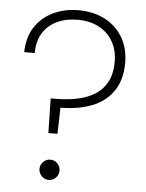

<svg xmlns="http://www.w3.org/2000/svg" viewBox="-52 -754 608 802"><g transform="rotate(5 252.0 -353.5)"><path d="M164 -190 161 -335H179Q224 -335 265.5 -342.5Q307 -350 340.5 -369Q374 -388 394 -422.5Q414 -457 414 -511Q414 -560 392.5 -596.5Q371 -633 333 -652.5Q295 -672 245 -672Q195 -672 157 -653.5Q119 -635 98.5 -600.5Q78 -566 78 -518H34Q35 -580 63 -623Q91 -666 138.5 -689Q186 -712 245 -712Q308 -712 356 -687Q404 -662 431 -616.5Q458 -571 458 -510Q458 -438 425.5 -391Q393 -344 335.5 -322Q278 -300 205 -300L202 -190ZM182 5Q165 5 152.5 -7.5Q140 -20 140 -38Q140 -55 152.5 -67.5Q165 -80 182 -80Q200 -80 212 -67.5Q224 -55 224 -37Q224 -20 212 -7.5Q200 5 182 5Z"/></g></svg>

Font: DM Sans 20pt ExtraLight
Style: Regular
Weight: 250
Version: Version 4.004;gftools[0.9.30]